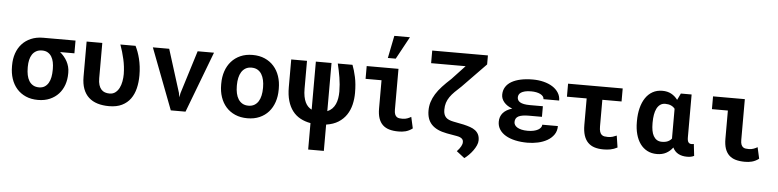

<svg xmlns="http://www.w3.org/2000/svg" viewBox="-55 -1116 6710 1657"><g transform="rotate(5 3300.5 -288.0)"><path d="M565.4 -418H441.4Q460 -402.8 475.8 -384Q491.7 -365.2 503.2 -343.8Q514.6 -322.3 521 -298.3Q527.3 -274.4 527.3 -249V-238.8Q527.3 -187 511.5 -141.6Q495.6 -96.2 464.8 -62.5Q434.1 -28.8 389.2 -9.3Q344.2 10.3 286.6 10.3Q227.1 10.3 180.9 -10Q134.8 -30.3 103 -66.4Q71.3 -102.5 54.9 -151.6Q38.6 -200.7 38.6 -258.8V-269Q38.6 -324.7 54.9 -372.1Q71.3 -419.4 102.8 -454.1Q134.3 -488.8 180.4 -508.5Q226.6 -528.3 285.6 -528.3H565.4ZM174.8 -258.8Q174.8 -225.6 180.7 -196.5Q186.5 -167.5 199.7 -145.8Q212.9 -124 234.4 -111.3Q255.9 -98.6 286.6 -98.6Q314.9 -98.6 335 -111.3Q355 -124 367.7 -145.8Q380.4 -167.5 386 -196.5Q391.6 -225.6 391.6 -258.8V-269Q391.6 -299.3 386 -326.4Q380.4 -353.5 367.9 -373.8Q355.5 -394 335.4 -406Q315.4 -418 286.1 -418Q255.9 -418 234.6 -406Q213.4 -394 200.2 -373.8Q187 -353.5 180.9 -326.4Q174.8 -299.3 174.8 -269Z M797.4 -528.3V-223.1Q797.4 -188 804.9 -164.3Q812.5 -140.6 825.7 -126Q838.9 -111.3 857.2 -105Q875.5 -98.6 897.5 -98.6Q926.8 -98.6 947.3 -114.3Q967.8 -129.9 980.7 -155Q993.7 -180.2 999.5 -212.2Q1005.4 -244.1 1005.4 -276.4Q1004.4 -341.8 990.2 -404.5Q976.1 -467.3 954.1 -528.3H1085.4Q1096.7 -505.9 1106.7 -478.8Q1116.7 -451.7 1124.5 -420.2Q1132.3 -388.7 1136.7 -352.5Q1141.1 -316.4 1141.1 -276.4Q1141.1 -216.8 1128.4 -164.6Q1115.7 -112.3 1087.6 -73.5Q1059.6 -34.7 1013.9 -12.2Q968.3 10.3 902.3 10.3Q846.7 10.3 802 -3.4Q757.3 -17.1 726.1 -45.7Q694.8 -74.2 678.2 -118.7Q661.6 -163.1 661.6 -224.1V-528.3Z M1493.7 -156.7 1500.5 -118.7 1507.3 -155.3 1623.5 -528.3H1765.1L1564.5 0H1437L1235.4 -528.3H1377Z M1850.6 -269Q1850.6 -326.7 1867.2 -375.7Q1883.8 -424.8 1915.8 -460.9Q1947.8 -497.1 1993.9 -517.6Q2040 -538.1 2099.6 -538.1Q2159.2 -538.1 2205.6 -517.6Q2252 -497.1 2283.9 -460.9Q2315.9 -424.8 2332.5 -375.7Q2349.1 -326.7 2349.1 -269V-258.8Q2349.1 -200.7 2332.5 -151.6Q2315.9 -102.5 2284.2 -66.4Q2252.4 -30.3 2206.1 -10Q2159.7 10.3 2100.6 10.3Q2041 10.3 1994.4 -10Q1947.8 -30.3 1915.8 -66.4Q1883.8 -102.5 1867.2 -151.6Q1850.6 -200.7 1850.6 -258.8ZM1986.3 -258.8Q1986.3 -225.6 1992.7 -196.5Q1999 -167.5 2012.7 -145.8Q2026.4 -124 2048.1 -111.3Q2069.8 -98.6 2100.6 -98.6Q2130.4 -98.6 2151.9 -111.3Q2173.3 -124 2186.8 -145.8Q2200.2 -167.5 2206.5 -196.5Q2212.9 -225.6 2212.9 -258.8V-269Q2212.9 -301.3 2206.5 -330.1Q2200.2 -358.9 2186.8 -380.9Q2173.3 -402.8 2151.9 -415.5Q2130.4 -428.2 2099.6 -428.2Q2069.3 -428.2 2047.9 -415.5Q2026.4 -402.8 2012.7 -380.9Q1999 -358.9 1992.7 -330.1Q1986.3 -301.3 1986.3 -269Z M2783.2 -528.3V-110.8Q2807.6 -121.1 2824.7 -138.4Q2841.8 -155.8 2852.3 -179Q2862.8 -202.1 2867.4 -230Q2872.1 -257.8 2872.1 -288.6Q2871.6 -350.6 2861.6 -410.6Q2851.6 -470.7 2837.4 -528.3H2964.8Q2981.9 -484.9 2994.9 -425.3Q3007.8 -365.7 3007.8 -288.6Q3007.8 -235.8 2996.1 -187Q2984.4 -138.2 2958 -98.4Q2931.6 -58.6 2888.7 -31.2Q2845.7 -3.9 2783.2 5.4V233.4H2647.5V4.4Q2598.1 -4.4 2558.6 -25.9Q2519 -47.4 2491.5 -83.3Q2463.9 -119.1 2449 -169.9Q2434.1 -220.7 2434.1 -288.1V-528.3H2570.8V-286.6Q2570.8 -249 2576.4 -220.2Q2582 -191.4 2592 -170.2Q2602.1 -148.9 2616.2 -134.8Q2630.4 -120.6 2647.5 -112.3V-528.3Z M3087.9 -528.3H3363.3V-175.8Q3363.3 -149.4 3369.1 -134.8Q3375 -120.1 3384.8 -112.8Q3394.5 -105.5 3407.7 -103.8Q3420.9 -102.1 3435.5 -102.1Q3457.5 -102.1 3476.8 -109.4Q3496.1 -116.7 3509.3 -125L3531.2 -26.9Q3515.6 -15.1 3500.5 -7.8Q3485.4 -0.5 3470.5 3.4Q3455.6 7.3 3440.4 8.8Q3425.3 10.3 3409.7 10.3Q3364.7 10.3 3330.6 0.5Q3296.4 -9.3 3273.2 -31.2Q3250 -53.2 3238 -88.1Q3226.1 -123 3226.1 -173.3V-417.5H3087.9ZM3302.7 -808.6H3438L3332 -613.8H3263.7Z M4122.1 -710.9V-632.8L3918.9 -423.8Q3887.2 -395 3862.8 -370.8Q3838.4 -346.7 3821.8 -322.5Q3805.2 -298.3 3796.6 -271.7Q3788.1 -245.1 3788.1 -211.9Q3788.1 -189 3793.5 -173.1Q3798.8 -157.2 3809.3 -146Q3819.8 -134.8 3836.2 -127.7Q3852.5 -120.6 3874.5 -116.2L3965.8 -98.1Q3997.1 -90.8 4022.9 -81.8Q4048.8 -72.8 4067.4 -58.6Q4085.9 -44.4 4095.9 -23.9Q4106 -3.4 4106 26.4Q4106 47.4 4095.7 70.3Q4085.4 93.3 4069.6 115.2Q4053.7 137.2 4034.4 156.7Q4015.1 176.3 3996.1 189.5L3926.8 135.7Q3950.2 110.8 3961.4 89.8Q3972.7 68.8 3971.7 53.7Q3972.2 45.4 3969.5 37.8Q3966.8 30.3 3960 23.9Q3953.1 17.6 3942.1 12.9Q3931.2 8.3 3914.6 5.4L3828.1 -9.8Q3781.2 -18.6 3748 -34.4Q3714.8 -50.3 3693.6 -73.2Q3672.4 -96.2 3662.6 -126Q3652.8 -155.8 3652.8 -192.4Q3652.8 -231.4 3663.8 -266.8Q3674.8 -302.2 3696.3 -336.9Q3717.8 -371.6 3750.2 -406.7Q3782.7 -441.9 3825.7 -481L3938.5 -601.6H3639.6V-710.9Z M4520.5 -223.6Q4459 -223.6 4429.9 -208.7Q4400.9 -193.8 4400.9 -158.2Q4400.9 -145.5 4407.7 -133.8Q4414.6 -122.1 4429 -113Q4443.4 -104 4466.1 -98.4Q4488.8 -92.8 4520.5 -92.8Q4549.3 -92.8 4572 -97.9Q4594.7 -103 4610.1 -111.8Q4625.5 -120.6 4633.5 -132.1Q4641.6 -143.6 4641.6 -156.2H4776.9Q4776.9 -112.8 4755.1 -81.5Q4733.4 -50.3 4698 -30Q4662.6 -9.8 4617.9 0Q4573.2 9.8 4527.3 9.8Q4469.2 9.8 4420.9 -1Q4372.6 -11.7 4337.9 -32.2Q4303.2 -52.7 4284.2 -82.3Q4265.1 -111.8 4265.1 -149.4Q4265.1 -194.3 4291.7 -225.3Q4318.4 -256.3 4371.1 -272Q4324.7 -289.6 4299.6 -319.1Q4274.4 -348.6 4274.4 -383.8Q4274.4 -421.4 4292 -450.2Q4309.6 -479 4342.5 -498.3Q4375.5 -517.6 4422.1 -527.6Q4468.8 -537.6 4527.3 -537.6Q4576.7 -537.6 4620.6 -526.6Q4664.6 -515.6 4697.5 -494.9Q4730.5 -474.1 4749.5 -444.1Q4768.6 -414.1 4768.6 -376.5H4632.8Q4632.8 -390.1 4624.3 -400.9Q4615.7 -411.6 4600.6 -419.2Q4585.4 -426.8 4565.2 -430.7Q4544.9 -434.6 4521 -434.6Q4488.8 -434.6 4467.5 -429.2Q4446.3 -423.8 4433.6 -415.3Q4420.9 -406.7 4415.8 -395.8Q4410.6 -384.8 4410.6 -373.5Q4410.6 -360.4 4416.3 -349.9Q4421.9 -339.4 4434.8 -331.5Q4447.8 -323.7 4468.8 -319.6Q4489.7 -315.4 4520.5 -315.4H4632.8V-223.6Z M5305.7 -415.5H5139.2V-185.5Q5139.2 -156.2 5144.8 -139.2Q5150.4 -122.1 5160.4 -113.5Q5170.4 -105 5183.8 -102.5Q5197.3 -100.1 5213.4 -100.1Q5238.3 -100.1 5255.6 -105.7Q5272.9 -111.3 5290 -118.7L5305.7 -16.6Q5290 -8.3 5275.4 -3.2Q5260.7 2 5246.1 4.9Q5231.4 7.8 5216.6 9Q5201.7 10.3 5185.1 10.3Q5142.1 10.3 5108.4 -0.2Q5074.7 -10.7 5051.3 -34.2Q5027.8 -57.6 5015.6 -95.2Q5003.4 -132.8 5003.4 -187V-415.5H4832.5V-528.3H5305.7Z M5902.8 -528.3V-157.7Q5902.8 -126 5912.4 -114Q5921.9 -102.1 5938 -102.1Q5950.2 -102.1 5959 -104.5L5970.7 -2.4Q5955.1 5.4 5940.7 7.8Q5926.3 10.3 5909.2 10.3Q5865.7 10.3 5834.2 -6.6Q5802.7 -23.4 5785.6 -58.6Q5761.7 -26.4 5728 -8.3Q5694.3 9.8 5648.4 9.8Q5601.1 9.8 5564.7 -9.3Q5528.3 -28.3 5503.4 -62.7Q5478.5 -97.2 5465.6 -144.8Q5452.6 -192.4 5452.6 -249.5V-259.8Q5452.6 -320.8 5465.6 -371.8Q5478.5 -422.9 5503.4 -460Q5528.3 -497.1 5564.9 -517.6Q5601.6 -538.1 5649.4 -538.1Q5693.4 -538.1 5726.1 -520.5Q5758.8 -502.9 5782.2 -471.2L5809.6 -528.3ZM5588.4 -249.5Q5588.4 -217.3 5593.3 -189.7Q5598.1 -162.1 5609.4 -142.1Q5620.6 -122.1 5638.4 -110.6Q5656.2 -99.1 5682.6 -99.1Q5712.9 -99.1 5733.9 -108.6Q5754.9 -118.2 5767.6 -135.3Q5767.1 -140.6 5767.1 -146.2Q5767.1 -151.9 5767.1 -157.7V-392.6Q5753.9 -409.7 5733.2 -418.9Q5712.4 -428.2 5683.6 -428.2Q5657.7 -428.2 5639.4 -414.8Q5621.1 -401.4 5609.9 -378.4Q5598.6 -355.5 5593.5 -325Q5588.4 -294.4 5588.4 -259.8Z M6088.4 -528.3H6363.8V-175.8Q6363.8 -149.4 6369.6 -134.8Q6375.5 -120.1 6385.3 -112.8Q6395 -105.5 6408.2 -103.8Q6421.4 -102.1 6436 -102.1Q6458 -102.1 6477.3 -109.4Q6496.6 -116.7 6509.8 -125L6531.7 -26.9Q6516.1 -15.1 6501 -7.8Q6485.8 -0.5 6470.9 3.4Q6456.1 7.3 6440.9 8.8Q6425.8 10.3 6410.2 10.3Q6365.2 10.3 6331.1 0.5Q6296.9 -9.3 6273.7 -31.2Q6250.5 -53.2 6238.5 -88.1Q6226.6 -123 6226.6 -173.3V-417.5H6088.4Z"/></g></svg>

Font: Roboto Mono
Style: Bold
Weight: 700
Designer: Google
Version: Version 2.000985; 2015; ttfautohint (v1.3)